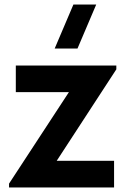

<svg xmlns="http://www.w3.org/2000/svg" viewBox="-20 -830 575 850"><path d="M323 -615H222L305 -810H406ZM20 0V-17L285 -422H50V-540H495V-523L231 -118H485V0Z"/></svg>

Font: Manrope ExtraLight ExtraBold
Style: Regular
Weight: 800
Version: Version 4.504